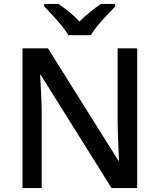

<svg xmlns="http://www.w3.org/2000/svg" viewBox="-20 -961 816 981"><path d="M681 0H550L189 -577H185Q187 -537 190 -485.5Q193 -434 193 -380V0H95V-714H225L585 -140H588Q587 -161 585.5 -193Q584 -225 583 -261.5Q582 -298 581 -330V-714H681ZM330 -781Q316 -804 294 -831Q272 -858 248 -883.5Q224 -909 206 -928V-941H278Q304 -924 332.5 -901Q361 -878 386 -851Q413 -878 441.5 -901Q470 -924 496 -941H569V-928Q551 -909 526.5 -883.5Q502 -858 479.5 -831Q457 -804 444 -781Z"/></svg>

Font: Noto Sans Medium
Style: Regular
Weight: 500
Designer: Monotype Design Team
Foundry: Monotype Imaging Inc.
Version: Version 2.007